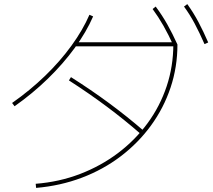

<svg xmlns="http://www.w3.org/2000/svg" viewBox="-20 -875 1040 936"><path d="M154 21Q269 12 370.5 -27Q472 -66 555.5 -129Q639 -192 699.5 -274.5Q760 -357 792.5 -454.5Q825 -552 825 -659L835 -649H346V-669H835L845 -658Q845 -548 811.5 -448Q778 -348 716 -263Q654 -178 568.5 -113Q483 -48 378.5 -8.5Q274 31 156 41ZM39 -373Q126 -434 199.5 -505Q273 -576 328.5 -652.5Q384 -729 416 -803L434 -795Q401 -719 344.5 -641.5Q288 -564 213.5 -491.5Q139 -419 51 -357ZM667 -221Q588 -290 501 -355Q414 -420 316 -483L326 -499Q424 -437 512 -372Q600 -307 681 -237ZM827 -650Q801 -707 776.5 -750Q752 -793 724 -831L739 -843Q771 -800 796 -755.5Q821 -711 845 -658ZM977 -660Q952 -717 928.5 -761Q905 -805 877 -843L893 -855Q924 -812 948 -766.5Q972 -721 995 -668Z"/></svg>

Font: M PLUS 2 Thin
Style: Regular
Weight: 100
Designer: Coji Morishita
Foundry: UNDERFOREST DESIGN
Version: Version 1.001